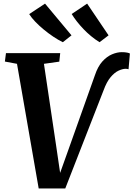

<svg xmlns="http://www.w3.org/2000/svg" viewBox="-20 -1037 738 1062"><path d="M194 5.5 74 -684 7 -696.5 13 -743H313L308 -696L223 -684L290 -234.5L321 -23.5L292.5 -24.5L357.5 -206.5L505 -621Q521 -669 546 -696.8Q571 -724.5 599.5 -736.5Q628 -748.5 653.5 -748.5Q671.5 -748.5 683.2 -746Q695 -743.5 698.5 -741L691 -654Q687 -655 683.5 -655.8Q680 -656.5 675.5 -656.5Q658 -656.5 635.8 -646.2Q613.5 -636 591.8 -610.2Q570 -584.5 552.5 -536.5L341 5.5ZM580.5 -841.5 530.5 -803.5Q506.5 -818.5 484 -837Q461.5 -855.5 441.8 -876.2Q422 -897 405.5 -918Q389 -939 376.5 -959.5L462 -1017ZM375.5 -841.5 327.5 -803.5Q302 -816 274.8 -834.2Q247.5 -852.5 221.8 -873.8Q196 -895 175 -917Q154 -939 141.5 -959L229 -1017Z"/></svg>

Font: Merriweather 28pt
Style: Bold Italic
Weight: 700
Italic angle: -7.8°
Version: Version 2.101